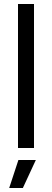

<svg xmlns="http://www.w3.org/2000/svg" viewBox="-20 -740 260 960"><path d="M70 -720H150V0H70ZM72 60H159.2L94.3 200H26Z"/></svg>

Font: Oak Sans Light
Style: Regular
Weight: 400
Designer: Erik Kennedy, Walven
Foundry: Erik Kennedy, Walven
Version: Version 1.100;Glyphs 3.1.2 (3151)